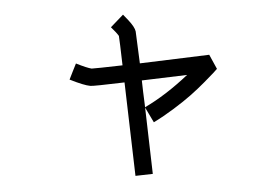

<svg xmlns="http://www.w3.org/2000/svg" viewBox="-47 -622 1094 757"><g transform="rotate(5 500.0 -243.5)"><path d="M493.2 -372.1Q619.1 -399.4 762.7 -429.7L797.9 -377Q793 -370.1 784.7 -359.4Q776.4 -348.6 752.9 -320.3Q729.5 -292 704.1 -265.1Q678.7 -238.3 641.6 -205.1Q604.5 -171.9 568.4 -145.5L528.3 -201.2Q605.5 -255.9 682.6 -342.8Q612.3 -328.1 552.7 -315.4Q529.3 -310.5 506.8 -305.7Q514.6 -265.6 526.4 -212.9Q556.6 -64.5 582 57.6L514.6 71.3Q472.7 -133.8 439.5 -292Q319.3 -266.6 306.6 -266.6Q281.2 -266.6 222.7 -284.2L232.4 -317.4L242.2 -349.6Q288.1 -335.9 305.7 -335Q320.3 -336.9 425.8 -358.4Q406.2 -454.1 401.4 -472.7Q391.6 -484.4 367.2 -503.9L410.2 -557.6Q420.9 -547.9 432.6 -538.1Q460.9 -512.7 465.8 -496.1Q467.8 -489.3 493.2 -372.1Z"/></g></svg>

Font: irohakakuC Regular
Style: Regular
Weight: 400
Designer: [Source Han Sans]
Ryoko NISHIZUKA Ë•øÂ°öÊ∂ºÂ≠ê (kana & ideographs); Paul D. Hunt (Latin, Greek & Cyrillic); Wenlong ZHAN
Version: Version 1.001.20160904